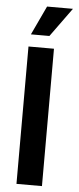

<svg xmlns="http://www.w3.org/2000/svg" viewBox="-61 -950 406 983"><g transform="rotate(5 142.0 -459.0)"><path d="M63 0V-706H194V0ZM165 -769H70L140 -918H273Z"/></g></svg>

Font: Mukta
Style: Bold
Weight: 700
Designer: Girish Dalvi and Yashodeep Gholap
Foundry: Ek Type
Version: Version 2.538;PS 1.002;hotconv 16.6.51;makeotf.lib2.5.65220;